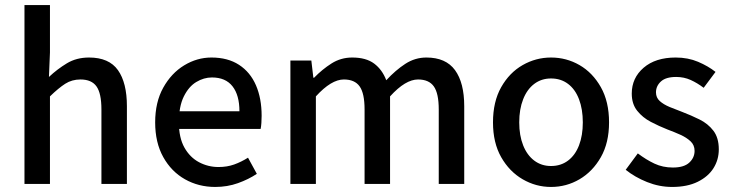

<svg xmlns="http://www.w3.org/2000/svg" viewBox="-20 -729 2900 761"><path d="M77 0V-709H178V-521L174 -424Q207 -455 245 -478Q283 -501 333 -501Q412 -501 447.5 -451Q483 -401 483 -308V0H382V-295Q382 -359 362.5 -386.5Q343 -414 299 -414Q265 -414 238.5 -397Q212 -380 178 -347V0Z M833 12Q767 12 713 -18.5Q659 -49 627 -106.5Q595 -164 595 -244Q595 -324 627 -381.5Q659 -439 710 -470Q761 -501 818 -501Q883 -501 927.5 -472Q972 -443 994.5 -391Q1017 -339 1017 -270Q1017 -256 1016 -241.5Q1015 -227 1013 -218H674L673 -288H929Q929 -352 901.5 -387Q874 -422 820 -422Q788 -422 758 -404Q728 -386 708.5 -346.5Q689 -307 689 -244Q689 -183 711 -144Q733 -105 769 -86Q805 -67 846 -67Q880 -67 908 -77Q936 -87 963 -104L998 -40Q965 -18 923 -3Q881 12 833 12Z M1131 0V-489H1214L1222 -421H1225Q1257 -454 1294 -477.5Q1331 -501 1376 -501Q1431 -501 1463 -477Q1495 -453 1511 -411Q1548 -451 1586.5 -476Q1625 -501 1670 -501Q1747 -501 1783.5 -451Q1820 -401 1820 -308V0H1719V-295Q1719 -359 1699.5 -386.5Q1680 -414 1637 -414Q1612 -414 1584.5 -397.5Q1557 -381 1526 -347V0H1425V-295Q1425 -359 1405.5 -386.5Q1386 -414 1343 -414Q1293 -414 1232 -347V0Z M2164 12Q2104 12 2051.5 -18.5Q1999 -49 1966.5 -106Q1934 -163 1934 -244Q1934 -326 1966.5 -383.5Q1999 -441 2051.5 -471Q2104 -501 2164 -501Q2225 -501 2277 -471Q2329 -441 2361.5 -383.5Q2394 -326 2394 -244Q2394 -163 2361.5 -106Q2329 -49 2277 -18.5Q2225 12 2164 12ZM2164 -71Q2203 -71 2231.5 -92.5Q2260 -114 2275 -153Q2290 -192 2290 -244Q2290 -296 2275 -335.5Q2260 -375 2231.5 -396.5Q2203 -418 2164 -418Q2126 -418 2097.5 -396.5Q2069 -375 2053.5 -335.5Q2038 -296 2038 -244Q2038 -192 2053.5 -153Q2069 -114 2097.5 -92.5Q2126 -71 2164 -71Z M2644 12Q2593 12 2544.5 -7.5Q2496 -27 2460 -56L2508 -121Q2541 -96 2574 -80.5Q2607 -65 2647 -65Q2691 -65 2712 -84.5Q2733 -104 2733 -131Q2733 -154 2717 -169Q2701 -184 2676.5 -195Q2652 -206 2625 -216Q2592 -229 2559.5 -246Q2527 -263 2505.5 -290Q2484 -317 2484 -358Q2484 -420 2531 -460.5Q2578 -501 2658 -501Q2707 -501 2747 -484Q2787 -467 2816 -444L2769 -381Q2744 -400 2717.5 -412Q2691 -424 2660 -424Q2619 -424 2599.5 -406Q2580 -388 2580 -363Q2580 -342 2595 -328.5Q2610 -315 2634 -305Q2658 -295 2685 -285Q2719 -272 2752.5 -255.5Q2786 -239 2807.5 -211Q2829 -183 2829 -137Q2829 -96 2808 -62.5Q2787 -29 2745.5 -8.5Q2704 12 2644 12Z"/></svg>

Font: Assistant ExtraLight SemiBold
Style: Regular
Weight: 600
Version: Version 3.000